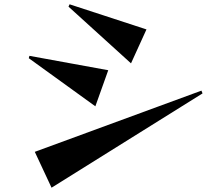

<svg xmlns="http://www.w3.org/2000/svg" viewBox="-20 -793 1040 894"><path d="M142 -86 918 -371 923 -358 220 81ZM117 -533 484 -466 424 -298 114 -522ZM304 -773 662 -656 590 -498 299 -762Z"/></svg>

Font: Tiejili SC
Style: Regular
Weight: 400
Designer: Buernia
Foundry: Ershou Xiaoxi Press
Version: Version 1.100